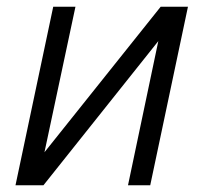

<svg xmlns="http://www.w3.org/2000/svg" viewBox="-20 -550 603 570"><path d="M26 0H109L450 -428L360 0H426L538 -530H457L112 -98L204 -530H138Z"/></svg>

Font: Geist Light
Style: Italic
Weight: 300
Italic angle: -12°
Designer: Basement.studio, Andrés Briganti, Mateo Zaragoza
Foundry: Basement.studio, Vercel, Andrés Briganti, Guido Ferreyra, Mateo Zaragoza
Version: Version 1.500